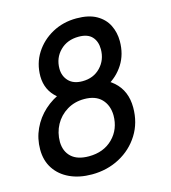

<svg xmlns="http://www.w3.org/2000/svg" viewBox="-109 -802 802 903"><g transform="rotate(-15 292.0 -350.0)"><path d="M228 14Q167 14 120.5 -7.5Q74 -29 48 -68.5Q22 -108 22 -162Q22 -215 43.5 -261.5Q65 -308 103 -342.5Q141 -377 191 -396.5Q241 -416 297 -416Q389 -416 442.5 -368.5Q496 -321 496 -240Q496 -166 460 -108.5Q424 -51 363 -18.5Q302 14 228 14ZM236 -72Q308 -72 352.5 -116.5Q397 -161 397 -229Q396 -278 367 -308Q338 -338 283 -338Q236 -338 199 -315.5Q162 -293 141.5 -255.5Q121 -218 121 -172Q122 -126 151 -99Q180 -72 236 -72ZM298 -421Q352 -421 386 -456.5Q420 -492 420 -544Q420 -582 399 -605Q378 -628 334 -628Q278 -628 243 -593Q208 -558 208 -506Q208 -470 231 -445.5Q254 -421 298 -421ZM288 -343Q212 -343 162.5 -384.5Q113 -426 112 -494Q112 -557 143.5 -606.5Q175 -656 228 -685Q281 -714 346 -714Q406 -714 443.5 -692.5Q481 -671 498.5 -635.5Q516 -600 516 -558Q516 -494 485.5 -446Q455 -398 403.5 -370.5Q352 -343 288 -343Z"/></g></svg>

Font: Cabin VF Beta
Style: Italic
Weight: 400
Italic angle: -7°
Designer: Pablo Impallari
Foundry: Pablo Impallari. http://www.impallari.com Igino Marini. http://www.ikern.com
Version: Version 2.300